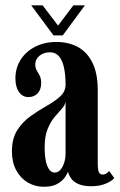

<svg xmlns="http://www.w3.org/2000/svg" viewBox="-20 -686 446 716"><path d="M143.5 10.5Q111 10.5 84 -5.2Q57 -21 40.8 -50.5Q24.5 -80 24.5 -121.5Q24.5 -170 44.8 -201.2Q65 -232.5 94.8 -253.5Q124.5 -274.5 154.2 -291.2Q184 -308 204.2 -326.2Q224.5 -344.5 224.5 -371Q224.5 -407.5 218.5 -434.5Q212.5 -461.5 199.8 -476.2Q187 -491 166 -491Q142.5 -491 127 -477.8Q111.5 -464.5 111.5 -446Q111.5 -433 117 -423.5Q122.5 -414 128 -403.8Q133.5 -393.5 133.5 -376Q133.5 -352 120.5 -338Q107.5 -324 86 -324Q64 -324 50.8 -342.8Q37.5 -361.5 37.5 -393.5Q37.5 -432.5 57 -463.2Q76.5 -494 111.2 -511.8Q146 -529.5 190.5 -529.5Q235 -529.5 269.5 -511.2Q304 -493 324.2 -453.2Q344.5 -413.5 344.5 -348.5V-77.5Q344.5 -52.5 348.8 -43.8Q353 -35 362.5 -35Q371 -35 377.5 -39.8Q384 -44.5 387.5 -48L406 -22Q398.5 -11.5 375.2 -1.5Q352 8.5 320.5 8.5Q290 8.5 271.8 0Q253.5 -8.5 244.8 -21.2Q236 -34 233.5 -46Q231.5 -38.5 222.2 -25Q213 -11.5 194.2 -0.5Q175.5 10.5 143.5 10.5ZM184 -42.5Q196.5 -42.5 205.5 -53Q214.5 -63.5 219.5 -79.8Q224.5 -96 224.5 -112.5V-307.5Q222.5 -293.5 210.5 -280.5Q198.5 -267.5 183.8 -250Q169 -232.5 157.8 -205.5Q146.5 -178.5 146.5 -136.5Q146.5 -90.5 156.5 -66.5Q166.5 -42.5 184 -42.5ZM179.5 -554 96.5 -666H139L196.5 -590.5L253.5 -666H296.5L214 -554Z"/></svg>

Font: Imbue 24pt
Style: Bold
Weight: 700
Designer: Tyler Finck
Foundry: Etcetera Type Company
Version: Version 1.102